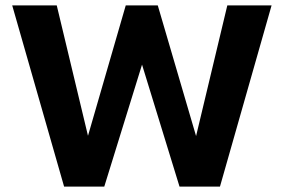

<svg xmlns="http://www.w3.org/2000/svg" viewBox="-20 -687 1045 707"><path d="M790 0H641L503 -449L364 0H216L25 -667H189L304 -187L443 -667H561L702 -186L817 -667H980Z"/></svg>

Font: XXII Aven Bold
Style: Regular
Weight: 700
Designer: Lecter Johnson
Foundry: Doubletwo Studios
Version: Version 1.001